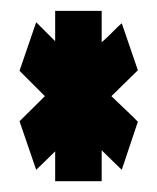

<svg xmlns="http://www.w3.org/2000/svg" viewBox="-20 -731 291 355"><path d="M16.1 -506.8 63 -553.2 16.1 -600.1 46.9 -689.9 82 -654.8V-710.9H168V-652.8Q179.2 -662.6 189.2 -672.9Q199.2 -683.1 205.1 -688L234.9 -601.1L186 -553.2Q197.3 -542 210.7 -529.5Q224.1 -517.1 234.9 -505.9L205.1 -417L168 -453.1V-396H82V-451.2Q72.3 -441.4 62 -431.6Q51.8 -421.9 46.9 -417Z"/></svg>

Font: Fundamental  Brigade Condensed
Style: Regular
Weight: 400
Width: 3
Designer: Peter Wiegel, original typeface by Carl Albert Fahrenwaldt 1901
Foundry: Peter Wiegel
Version: Version 0.000 2012 initial release